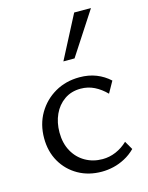

<svg xmlns="http://www.w3.org/2000/svg" viewBox="-110 -775 656 853"><g transform="rotate(-15 218.5 -348.5)"><path d="M252.1 8.5Q191.4 8.5 144 -18.4Q96.5 -45.3 69.2 -92.6Q41.9 -140 41.9 -201.2Q41.9 -265 71.1 -315Q100.4 -364.9 150.3 -393.8Q200.2 -422.6 263.2 -422.6Q305.8 -422.6 340.1 -408.9Q374.5 -395.2 401.1 -370.6L371.7 -318Q346.6 -343.6 317.6 -358Q288.6 -372.3 255 -372.3Q211.9 -372.3 180.1 -350.1Q148.3 -328 131.4 -290.9Q114.5 -253.8 114.5 -208.3Q114.5 -158.8 134.9 -121.9Q155.3 -84.9 190.6 -64.8Q225.9 -44.6 269.5 -44.6Q301.4 -44.6 331 -57.2Q360.6 -69.8 385.2 -93.2L407.8 -54.1Q385.4 -31.7 359 -17.9Q332.7 -4 305.9 2.2Q279 8.5 252.1 8.5ZM213 -509.1 315.5 -706.5H392.8L264.3 -509.1Z"/></g></svg>

Font: Ysabeau
Style: Bold
Weight: 700
Designer: Christian Thalmann (Catharsis Fonts)
Version: Version 2.000;gftools[0.9.27.dev2+g8671c4b]